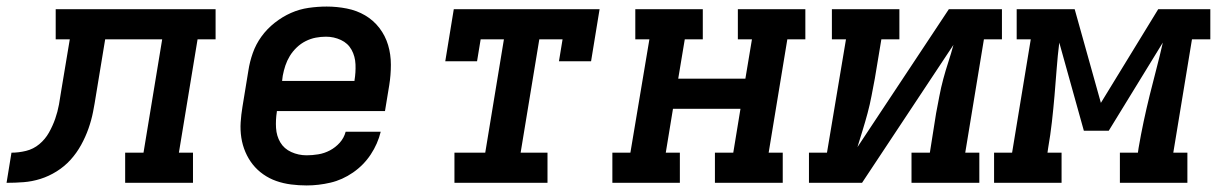

<svg xmlns="http://www.w3.org/2000/svg" viewBox="-76 -558 3714 586"><path d="M-56 0 -41 -92Q-19 -92 3.5 -97.5Q26 -103 44 -118Q62 -133 73.5 -153.5Q85 -174 92.5 -195.5Q100 -217 104 -239Q108 -261 111 -282L137 -438H94V-530H582V-438H527L470 -92H513V0H306V-92H362L419 -438H245L217 -268Q213 -242 208 -216.5Q203 -191 194 -165.5Q185 -140 171.5 -115.5Q158 -91 139.5 -70.5Q121 -50 97 -35Q73 -20 47.5 -12Q22 -4 -4 -2Q-30 0 -56 0Z M860 8Q836 8 812.5 5Q789 2 767.5 -5.5Q746 -13 727.5 -26Q709 -39 695.5 -56Q682 -73 673 -94Q664 -115 660.5 -138Q657 -161 658.5 -184.5Q660 -208 664 -232L682 -342Q686 -369 695.5 -396Q705 -423 722 -446.5Q739 -470 762.5 -488.5Q786 -507 812 -518.5Q838 -530 866 -534Q894 -538 921 -538Q952 -538 982.5 -532Q1013 -526 1038.5 -511Q1064 -496 1082 -472.5Q1100 -449 1108.5 -420.5Q1117 -392 1117 -360.5Q1117 -329 1112 -298L1099 -219H769V-217Q765 -192 766.5 -167.5Q768 -143 779.5 -123.5Q791 -104 813 -94Q835 -84 860 -84Q877 -84 895.5 -87Q914 -90 931 -99Q948 -108 961 -122.5Q974 -137 979 -156H1086Q1077 -119 1055.5 -86.5Q1034 -54 1001.5 -31.5Q969 -9 932.5 -0.5Q896 8 860 8ZM785 -311H1006V-313Q1010 -337 1009 -361.5Q1008 -386 997 -406Q986 -426 964.5 -436Q943 -446 919 -446Q903 -446 887.5 -443Q872 -440 857 -432.5Q842 -425 829.5 -413Q817 -401 808.5 -387Q800 -373 795 -358Q790 -343 787 -327Z M1311 0V-92H1405L1462 -438H1391L1380 -371H1283L1309 -530H1754L1728 -371H1630L1641 -438H1570L1513 -92H1595V0Z M1793 0V-92H1848L1906 -438H1863V-530H2069V-438H2014L1994 -318H2199L2219 -438H2176V-530H2382V-438H2327L2270 -92H2313V0H2106V-92H2162L2184 -226H1978L1956 -92H1999V0Z M2393 0V-92H2448L2506 -438H2463V-530H2669V-438H2614L2594 -318Q2589 -292 2584 -265.5Q2579 -239 2572 -213Q2565 -187 2557 -161Q2549 -135 2541 -109L2820 -530H2982V-438H2927L2870 -92H2913V0H2706V-92H2762L2781 -212Q2786 -238 2791 -264.5Q2796 -291 2803 -317Q2810 -343 2818.5 -369Q2827 -395 2834 -421L2555 0Z M2958 0V-92H3013L3070 -438H3027V-530H3204L3284 -244L3459 -530H3618V-438H3562L3505 -92H3548V0H3342V-92H3397L3399 -106Q3406 -147 3414.5 -187Q3423 -227 3433 -267.5Q3443 -308 3453.5 -348Q3464 -388 3473 -428L3308 -159H3232L3157 -428Q3152 -388 3149 -347.5Q3146 -307 3142.5 -266.5Q3139 -226 3134.5 -186Q3130 -146 3123 -106L3121 -92H3164V0Z"/></svg>

Font: Iosevka Curly Slab SmBdExObl
Style: Regular
Weight: 600
Width: 7
Italic angle: -9°
Monospace: yes
Designer: Belleve Invis
Foundry: Belleve Invis
Version: Version 11.1.0; ttfautohint (v1.8.3)